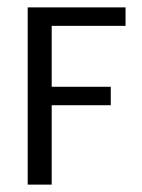

<svg xmlns="http://www.w3.org/2000/svg" viewBox="-20 -500 385 520"><path d="M55 0V-480H320V-430H120V-265H280V-215H120V0Z"/></svg>

Font: Glametrix
Style: Regular
Weight: 500
Designer: gluk
Foundry: gluk
Version: Version 0.40